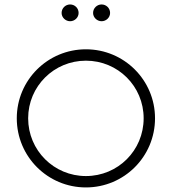

<svg xmlns="http://www.w3.org/2000/svg" viewBox="-20 -821 760 849"><path d="M290 -727.1C310.5 -727.1 327.6 -743.7 327.6 -763.7C327.6 -785.2 310.5 -801.3 290 -801.3C270 -801.3 252.4 -785.2 252.4 -763.7C252.4 -743.7 270 -727.1 290 -727.1ZM429.2 -727.1C449.7 -727.1 466.8 -743.7 466.8 -763.7C466.8 -785.2 449.7 -801.3 429.2 -801.3C409.2 -801.3 391.6 -785.2 391.6 -763.7C391.6 -743.7 409.2 -727.1 429.2 -727.1ZM359.9 7.8C528.8 7.8 665.5 -128.4 665.5 -297.9C665.5 -466.8 528.8 -603 359.9 -603C190.9 -603 54.2 -466.8 54.2 -297.9C54.2 -128.4 190.9 7.8 359.9 7.8ZM359.9 -42.5C218.8 -42.5 104.5 -155.8 104.5 -297.9C104.5 -439.5 218.8 -552.7 359.9 -552.7C501.5 -552.7 615.2 -439.5 615.2 -297.9C615.2 -155.8 501.5 -42.5 359.9 -42.5Z"/></svg>

Font: Now Light
Style: Regular
Weight: 300
Designer: Alfredo Marco Pradil
Foundry: Alfredo Marco Pradil
Version: Version 1.200;hotconv 1.0.109;makeotfexe 2.5.65596